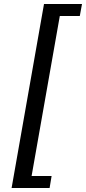

<svg xmlns="http://www.w3.org/2000/svg" viewBox="-20 -760 430 960"><path d="M38 180 200 -740H390L379 -680H279L138 120H238L228 180Z"/></svg>

Font: Cuprum
Style: Italic
Weight: 400
Italic angle: -10°
Designer: Jovanny Lemonad
Foundry: Jovanny Lemonad
Version: Version 3.000